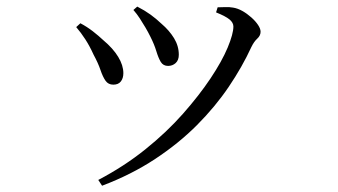

<svg xmlns="http://www.w3.org/2000/svg" viewBox="-20 -522 1040 591"><path d="M390.6 -491.3 402.5 -501.7Q425 -490.2 442.8 -477.4Q460.6 -464.6 477.1 -448.9Q500.9 -428.6 515.7 -404.5Q530.4 -380.4 530.4 -353.4Q530.4 -336.8 520.7 -327.9Q510.9 -319.1 497.4 -319.1Q482.3 -319.1 474.8 -331.5Q467.4 -343.9 461.2 -364.5Q455 -385.2 442.8 -409.3Q436.2 -422.7 427.8 -437.1Q419.4 -451.5 410.2 -465.5Q401 -479.6 390.6 -491.3ZM294.2 49.7 282.5 31.9Q361.9 -9.7 427.4 -62.3Q492.9 -114.9 543.1 -171.7Q593.3 -228.6 628.3 -281.1Q663.3 -333.6 680.9 -375.8Q698.4 -418 698.4 -440.4Q698.4 -452.2 686.4 -462.2Q674.4 -472.1 645.1 -483.9L649.9 -499.5Q660.3 -499.5 672.7 -500.1Q685.2 -500.8 697.4 -498.6Q711.5 -496.4 726.1 -488.2Q740.6 -480 753.6 -468.4Q766.6 -456.8 774.3 -445.2Q782.1 -433.6 782.1 -424.3Q782.1 -412.3 771.9 -403.1Q761.7 -393.8 753.5 -376.8Q725.8 -316.5 684.4 -255.2Q642.9 -193.8 586.5 -137.1Q530 -80.4 457.3 -32.5Q384.5 15.5 294.2 49.7ZM214.6 -438.6 227.4 -450.4Q247.4 -439.9 265.9 -425.6Q284.3 -411.2 297.3 -398.9Q328.2 -373 343.9 -346.9Q359.7 -320.9 359.7 -296.7Q359.7 -281.2 352 -271.3Q344.3 -261.4 328.8 -261.4Q313.3 -261.4 304.9 -273.4Q296.4 -285.5 289.3 -306.5Q282.2 -327.6 267.9 -354Q256.4 -379.5 242.9 -400.5Q229.4 -421.4 214.6 -438.6Z"/></svg>

Font: Noto Serif HK
Style: Regular
Weight: 200
Designer: Ryoko NISHIZUKA 西塚涼子 (kana & ideographs); Frank Grießhammer (Latin, Greek & Cyrillic); Wenlong ZHANG 张文龙 (bopomofo); San
Foundry: Adobe
Version: Version 2.001;hotconv 1.1.0;makeotfexe 2.6.0